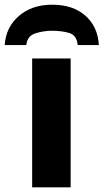

<svg xmlns="http://www.w3.org/2000/svg" viewBox="-63 -798 441 818"><path d="M238 0H74V-549H238ZM159 -778Q73 -778 17.5 -730Q-38 -682 -43 -606H49Q53 -645 88 -656Q123 -667 158 -667Q200 -667 232 -657.5Q264 -648 268 -606H358Q354 -684 301 -731Q248 -778 159 -778Z"/></svg>

Font: Noto Sans UI Extra
Style: Regular
Weight: 800
Designer: Monotype Design Team
Foundry: Monotype Imaging Inc.
Version: Version 1.901